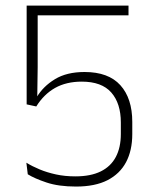

<svg xmlns="http://www.w3.org/2000/svg" viewBox="-20 -659 548 688"><path d="M252.5 9.5Q190 9.5 146.8 -5Q103.5 -19.5 79.5 -34.5L74.5 -76Q95.5 -63 122 -52Q148.5 -41 180.5 -34Q212.5 -27 250 -27Q305 -27 341 -44.8Q377 -62.5 395 -96.5Q413 -130.5 413 -179V-220Q413 -288.5 378.8 -327.5Q344.5 -366.5 273 -366.5Q217.5 -366.5 177.2 -343.8Q137 -321 110 -277.5L75.5 -285V-639H440.5V-604H115V-418L113.5 -309L111.5 -310.5Q134.5 -349.5 176.8 -375.2Q219 -401 283 -401Q368.5 -401 411.2 -353.8Q454 -306.5 454 -222V-178.5Q454 -120 431.8 -78Q409.5 -36 365 -13.2Q320.5 9.5 252.5 9.5Z"/></svg>

Font: Anek Latin Medium ExtraLight
Style: Regular
Weight: 250
Version: Version 1.003